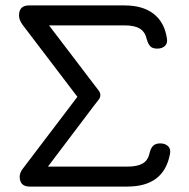

<svg xmlns="http://www.w3.org/2000/svg" viewBox="-20 -687 696 707"><path d="M89 0Q52.5 0 52.5 -37Q52.5 -44 55.8 -52.2Q59 -60.5 67.5 -70.5L265 -330.5L64 -594.5Q56 -605.5 53 -613.8Q50 -622 50 -630Q50 -667 86.5 -667H439Q506 -667 545.8 -636Q585.5 -605 594.5 -546.5Q598 -528 587.5 -518Q577 -508 559 -508Q541 -508 533 -517Q525 -526 520.5 -542.5Q514.5 -569.5 495 -581.5Q475.5 -593.5 439 -593.5H160.5L323.5 -379.5Q338.5 -360.5 344 -352.8Q349.5 -345 349.5 -337Q349.5 -328.5 344.2 -321.2Q339 -314 325 -296.5L156.5 -73.5H449Q486 -73.5 505.8 -85.2Q525.5 -97 531 -124.5Q535 -141 543.8 -150Q552.5 -159 570 -159Q588 -159 598.8 -148.8Q609.5 -138.5 606 -120.5Q584 0 449 0Z"/></svg>

Font: Jura Light SemiBold
Style: Regular
Weight: 600
Version: Version 5.106